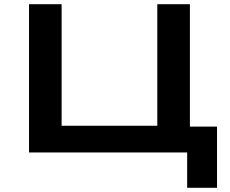

<svg xmlns="http://www.w3.org/2000/svg" viewBox="-20 -725 1093 913"><path d="M870 168V0H118V-705H273V-127H728V-705H883V-123H1012V168Z"/></svg>

Font: Nunito Sans 7pt Expanded
Style: Bold
Weight: 700
Width: 7
Designer: Vernon Adams
Foundry: Vernon Adams
Version: Version 3.101;gftools[0.9.27]